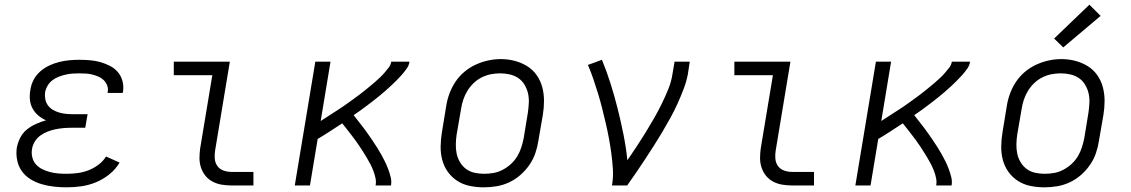

<svg xmlns="http://www.w3.org/2000/svg" viewBox="-20 -794 4840 822"><path d="M265 8Q238 8 211 5Q184 2 158.5 -5.5Q133 -13 111 -26.5Q89 -40 74 -60.5Q59 -81 53.5 -108Q48 -135 52 -162Q56 -183 66.5 -204Q77 -225 95 -239.5Q113 -254 134.5 -263.5Q156 -273 177 -279Q159 -287 144 -299.5Q129 -312 119.5 -329.5Q110 -347 108 -367.5Q106 -388 110 -409Q113 -431 123.5 -451.5Q134 -472 151.5 -487.5Q169 -503 190 -513Q211 -523 233 -528.5Q255 -534 276.5 -536Q298 -538 320 -538Q343 -538 366 -536Q389 -534 410 -528Q431 -522 450.5 -512Q470 -502 484 -486Q498 -470 504 -448Q510 -426 507 -404Q506 -402 506 -399.5Q506 -397 505 -396H440Q441 -397 441 -398Q441 -399 441 -400Q444 -414 439 -427.5Q434 -441 424.5 -450.5Q415 -460 402.5 -465.5Q390 -471 376.5 -474.5Q363 -478 349 -479Q335 -480 320 -480Q305 -480 290.5 -479Q276 -478 261 -474.5Q246 -471 231.5 -465.5Q217 -460 204.5 -450.5Q192 -441 184 -427.5Q176 -414 173 -399Q171 -384 174 -369Q177 -354 185.5 -342.5Q194 -331 207 -323.5Q220 -316 234 -312Q248 -308 263.5 -306.5Q279 -305 294 -305H355L345 -247H285Q268 -247 251 -245.5Q234 -244 217 -240.5Q200 -237 183.5 -230.5Q167 -224 152.5 -213.5Q138 -203 128.5 -187Q119 -171 117 -155Q114 -137 118.5 -119.5Q123 -102 134.5 -89.5Q146 -77 161.5 -69.5Q177 -62 194 -57.5Q211 -53 229 -51.5Q247 -50 265 -50Q288 -50 311.5 -53Q335 -56 357.5 -64.5Q380 -73 400.5 -88Q421 -103 434 -124L492 -98Q475 -69 448 -47.5Q421 -26 390.5 -13.5Q360 -1 328.5 3.5Q297 8 265 8Z M971 0Q949 0 928.5 -3.5Q908 -7 890 -16.5Q872 -26 859.5 -41.5Q847 -57 840.5 -76.5Q834 -96 834 -117Q834 -138 837 -159L889 -472H724V-530H964L901 -150Q898 -132 899.5 -114.5Q901 -97 910.5 -83.5Q920 -70 936.5 -64Q953 -58 971 -58H1065V0Z M1242 0 1330 -530H1395L1353 -276Q1365 -284 1377 -291.5Q1389 -299 1401 -307Q1413 -315 1425 -322.5Q1437 -330 1448.5 -338Q1460 -346 1472 -354.5Q1484 -363 1495.5 -371.5Q1507 -380 1518.5 -388.5Q1530 -397 1541 -406Q1552 -415 1563 -424Q1574 -433 1585 -442.5Q1596 -452 1606.5 -462Q1617 -472 1626 -482.5Q1635 -493 1644 -504.5Q1653 -516 1655 -530H1733Q1731 -514 1721 -500Q1711 -486 1700 -473.5Q1689 -461 1677 -449Q1665 -437 1652.5 -425.5Q1640 -414 1627.5 -403Q1615 -392 1602 -381.5Q1589 -371 1575.5 -360.5Q1562 -350 1548.5 -340Q1535 -330 1521.5 -320Q1508 -310 1494 -301Q1505 -287 1515.5 -273.5Q1526 -260 1536.5 -246.5Q1547 -233 1556.5 -219Q1566 -205 1576 -190.5Q1586 -176 1595 -161.5Q1604 -147 1612.5 -132Q1621 -117 1628.5 -101.5Q1636 -86 1642 -70Q1648 -54 1652.5 -36Q1657 -18 1654 0H1588Q1591 -16 1587.5 -32Q1584 -48 1578.5 -62.5Q1573 -77 1566 -90.5Q1559 -104 1551 -117.5Q1543 -131 1535 -143.5Q1527 -156 1518.5 -169Q1510 -182 1501 -194Q1492 -206 1482.5 -218.5Q1473 -231 1463.5 -243Q1454 -255 1445 -266Q1419 -249 1393 -232Q1367 -215 1340 -199L1307 0Z M2051 8Q2021 8 1991.5 2Q1962 -4 1938 -19.5Q1914 -35 1897.5 -58Q1881 -81 1873.5 -109Q1866 -137 1866.5 -167.5Q1867 -198 1872 -228L1890 -338Q1894 -365 1903.5 -391.5Q1913 -418 1929 -442.5Q1945 -467 1967.5 -486Q1990 -505 2016 -517Q2042 -529 2069.5 -535Q2097 -541 2124 -541Q2155 -541 2183.5 -533.5Q2212 -526 2236.5 -511Q2261 -496 2277.5 -472.5Q2294 -449 2301.5 -421Q2309 -393 2309 -362.5Q2309 -332 2304 -302L2285 -192Q2281 -165 2272 -138.5Q2263 -112 2246.5 -88Q2230 -64 2207.5 -44.5Q2185 -25 2159 -13Q2133 -1 2105.5 3.5Q2078 8 2051 8ZM2052 -50Q2073 -50 2093 -53.5Q2113 -57 2132 -67Q2151 -77 2167 -91.5Q2183 -106 2194 -124Q2205 -142 2211.5 -162Q2218 -182 2222 -202L2240 -312Q2243 -333 2244 -354Q2245 -375 2240.5 -394.5Q2236 -414 2225.5 -431.5Q2215 -449 2198.5 -460Q2182 -471 2162 -475.5Q2142 -480 2121 -480Q2101 -480 2081 -476Q2061 -472 2042 -462.5Q2023 -453 2007.5 -438Q1992 -423 1981 -405Q1970 -387 1963.5 -367.5Q1957 -348 1954 -328L1935 -218Q1932 -198 1931.5 -177Q1931 -156 1935 -136.5Q1939 -117 1949.5 -99.5Q1960 -82 1975.5 -70.5Q1991 -59 2011 -54.5Q2031 -50 2052 -50Z M2600 0Q2606 -34 2604 -68Q2602 -102 2597.5 -135.5Q2593 -169 2587 -201.5Q2581 -234 2573.5 -266Q2566 -298 2558 -330Q2550 -362 2540.5 -393Q2531 -424 2520.5 -455Q2510 -486 2497 -516L2557 -538Q2578 -487 2594.5 -434.5Q2611 -382 2624.5 -328Q2638 -274 2649 -219.5Q2660 -165 2666 -108Q2686 -137 2705.5 -166.5Q2725 -196 2743.5 -226Q2762 -256 2779.5 -286.5Q2797 -317 2812.5 -348.5Q2828 -380 2841 -412Q2854 -444 2859 -477L2868 -530H2933L2925 -477Q2919 -445 2907 -413.5Q2895 -382 2881 -351Q2867 -320 2850.5 -290Q2834 -260 2816.5 -230.5Q2799 -201 2780.5 -172Q2762 -143 2743 -114Q2724 -85 2704.5 -56.5Q2685 -28 2665 0Z M3371 0Q3349 0 3328.5 -3.5Q3308 -7 3290 -16.5Q3272 -26 3259.5 -41.5Q3247 -57 3240.5 -76.5Q3234 -96 3234 -117Q3234 -138 3237 -159L3289 -472H3124V-530H3364L3301 -150Q3298 -132 3299.5 -114.5Q3301 -97 3310.5 -83.5Q3320 -70 3336.5 -64Q3353 -58 3371 -58H3465V0Z M3642 0 3730 -530H3795L3753 -276Q3765 -284 3777 -291.5Q3789 -299 3801 -307Q3813 -315 3825 -322.5Q3837 -330 3848.5 -338Q3860 -346 3872 -354.5Q3884 -363 3895.5 -371.5Q3907 -380 3918.5 -388.5Q3930 -397 3941 -406Q3952 -415 3963 -424Q3974 -433 3985 -442.5Q3996 -452 4006.5 -462Q4017 -472 4026 -482.5Q4035 -493 4044 -504.5Q4053 -516 4055 -530H4133Q4131 -514 4121 -500Q4111 -486 4100 -473.5Q4089 -461 4077 -449Q4065 -437 4052.5 -425.5Q4040 -414 4027.5 -403Q4015 -392 4002 -381.5Q3989 -371 3975.5 -360.5Q3962 -350 3948.5 -340Q3935 -330 3921.5 -320Q3908 -310 3894 -301Q3905 -287 3915.5 -273.5Q3926 -260 3936.5 -246.5Q3947 -233 3956.5 -219Q3966 -205 3976 -190.5Q3986 -176 3995 -161.5Q4004 -147 4012.5 -132Q4021 -117 4028.5 -101.5Q4036 -86 4042 -70Q4048 -54 4052.5 -36Q4057 -18 4054 0H3988Q3991 -16 3987.5 -32Q3984 -48 3978.5 -62.5Q3973 -77 3966 -90.5Q3959 -104 3951 -117.5Q3943 -131 3935 -143.5Q3927 -156 3918.5 -169Q3910 -182 3901 -194Q3892 -206 3882.5 -218.5Q3873 -231 3863.5 -243Q3854 -255 3845 -266Q3819 -249 3793 -232Q3767 -215 3740 -199L3707 0Z M4451 8Q4421 8 4391.5 2Q4362 -4 4338 -19.5Q4314 -35 4297.5 -58Q4281 -81 4273.5 -109Q4266 -137 4266.5 -167.5Q4267 -198 4272 -228L4290 -338Q4294 -365 4303.5 -391.5Q4313 -418 4329 -442.5Q4345 -467 4367.5 -486Q4390 -505 4416 -517Q4442 -529 4469.5 -535Q4497 -541 4524 -541Q4555 -541 4583.5 -533.5Q4612 -526 4636.5 -511Q4661 -496 4677.5 -472.5Q4694 -449 4701.5 -421Q4709 -393 4709 -362.5Q4709 -332 4704 -302L4685 -192Q4681 -165 4672 -138.5Q4663 -112 4646.5 -88Q4630 -64 4607.5 -44.5Q4585 -25 4559 -13Q4533 -1 4505.5 3.5Q4478 8 4451 8ZM4452 -50Q4473 -50 4493 -53.5Q4513 -57 4532 -67Q4551 -77 4567 -91.5Q4583 -106 4594 -124Q4605 -142 4611.5 -162Q4618 -182 4622 -202L4640 -312Q4643 -333 4644 -354Q4645 -375 4640.5 -394.5Q4636 -414 4625.5 -431.5Q4615 -449 4598.5 -460Q4582 -471 4562 -475.5Q4542 -480 4521 -480Q4501 -480 4481 -476Q4461 -472 4442 -462.5Q4423 -453 4407.5 -438Q4392 -423 4381 -405Q4370 -387 4363.5 -367.5Q4357 -348 4354 -328L4335 -218Q4332 -198 4331.5 -177Q4331 -156 4335 -136.5Q4339 -117 4349.5 -99.5Q4360 -82 4375.5 -70.5Q4391 -59 4411 -54.5Q4431 -50 4452 -50ZM4532 -591 4493 -629 4644 -774 4692 -726Z"/></svg>

Font: Iosevka Curly Slab LtEx
Style: Italic
Weight: 300
Width: 7
Italic angle: -9°
Monospace: yes
Designer: Belleve Invis
Foundry: Belleve Invis
Version: Version 11.1.0; ttfautohint (v1.8.3)